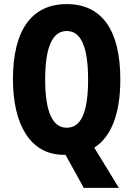

<svg xmlns="http://www.w3.org/2000/svg" viewBox="-20 -745 649 935"><path d="M566 -358C566 -599 476 -725 305 -725C134 -725 43 -598 43 -359C43 -141 126 9 291 9C294 9 297 9 299 9L388 170H559L439 -26C522 -79 566 -191 566 -358ZM200 -358C200 -515 235 -594 305 -594C374 -594 409 -518 409 -358C409 -198 375 -123 305 -123C235 -123 200 -202 200 -358Z"/></svg>

Font: Noto Sans Gurmukhi UI ExtraCondensed ExtraBold
Style: Regular
Weight: 800
Width: 2
Designer: Jelle Bosma - Monotype Design Team
Foundry: Monotype Imaging Inc.
Version: Version 2.004